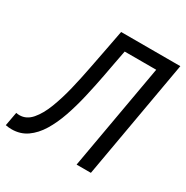

<svg xmlns="http://www.w3.org/2000/svg" viewBox="-187 -827 939 971"><g transform="rotate(30 282.5 -341.5)"><path d="M10.3 9.8Q-7.8 9.8 -24.9 6.3L-10.3 -73.7Q-1 -71.8 9.3 -71.8Q49.8 -71.8 79.8 -106.7Q109.9 -141.6 131.8 -198.7Q153.8 -255.9 170.2 -323.7Q186.5 -391.6 199.2 -458Q212.9 -529.3 223.9 -585Q234.9 -640.6 244.6 -693.4H590.3L468.3 0H384.8L493.7 -616.7H309.6Q302.7 -581.1 295.4 -542.5Q288.1 -503.9 279.3 -456.5Q266.6 -390.1 251.2 -323.5Q235.8 -256.8 215.1 -196.8Q194.3 -136.7 166 -90.3Q137.7 -43.9 99.4 -17.1Q61 9.8 10.3 9.8Z"/></g></svg>

Font: Cascadia Code NF SemiLight
Style: Italic
Weight: 350
Italic angle: -10°
Monospace: yes
Designer: Aaron Bell
Foundry: Saja Typeworks
Version: Version 2404.023; ttfautohint (v1.8.4)